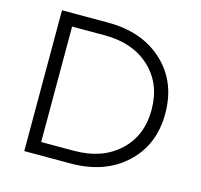

<svg xmlns="http://www.w3.org/2000/svg" viewBox="-101 -797 947 906"><g transform="rotate(15 372.5 -344.0)"><path d="M93 -688H319Q485 -688 587.5 -593Q690 -498 690 -343Q690 -189 587.5 -94.5Q485 0 319 0H93ZM319 -626H159V-62H319Q456 -62 539.5 -139Q623 -216 623 -343Q623 -471 539.5 -548.5Q456 -626 319 -626Z"/></g></svg>

Font: Roundo
Style: Regular
Weight: 400
Designer: Namrata Goyal (Gurmukhi), Shiva Nallaperumal (Latin)
Foundry: Indian Type Foundry
Version: Version 1.000;PS 1.0;hotconv 1.0.88;makeotf.lib2.5.647800